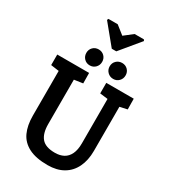

<svg xmlns="http://www.w3.org/2000/svg" viewBox="-254 -1201 1171 1326"><g transform="rotate(30 331.5 -538.5)"><path d="M207 -1081H281L348 -1028L416 -1081H490L496 -1071L366 -914H330L202 -1070ZM347 4Q253 4 196 -25.5Q139 -55 114 -109.5Q89 -164 89 -241V-598L24 -607V-691H278L279 -608L210 -598V-244Q210 -170 241.5 -132.5Q273 -95 348 -95Q388 -95 417 -110.5Q446 -126 462 -159.5Q478 -193 478 -245V-599L415 -607V-691H634L635 -606L576 -593V-241Q576 -166 549 -110.5Q522 -55 471 -25.5Q420 4 347 4ZM442 -738Q415 -738 396.5 -756.5Q378 -775 378 -802Q378 -829 396.5 -847Q415 -865 442 -865Q469 -865 487 -847Q505 -829 505 -802Q505 -775 487 -756.5Q469 -738 442 -738ZM255 -738Q228 -738 210 -756.5Q192 -775 192 -802Q192 -829 210 -847Q228 -865 255 -865Q282 -865 300 -847Q318 -829 318 -802Q318 -775 300 -756.5Q282 -738 255 -738Z"/></g></svg>

Font: Kreon Light SemiBold
Style: Regular
Weight: 600
Version: Version 2.002